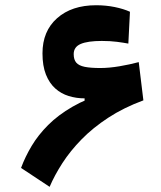

<svg xmlns="http://www.w3.org/2000/svg" viewBox="-20 -723 626 748"><path d="M173.3 4.9 62 -68.8Q78.1 -112.3 103.5 -154.8Q128.9 -197.3 167.7 -236.1Q206.5 -274.9 262.2 -307.1Q317.9 -339.4 394 -361.3L401.9 -322.3L309.6 -314.5V-339.8Q277.3 -339.8 247.8 -348.9Q218.3 -357.9 195.3 -378.4Q172.4 -398.9 158.9 -432.6Q145.5 -466.3 145.5 -515.1Q145.5 -601.6 202.4 -652.1Q259.3 -702.6 354.5 -702.6Q392.1 -702.6 426.8 -695.6Q461.4 -688.5 486.3 -677.2L480 -553.2Q461.9 -556.6 435.5 -560.1Q409.2 -563.5 376.5 -563.5Q321.8 -563.5 294.4 -551.8Q267.1 -540 267.1 -512.2Q267.1 -490.7 277.1 -479Q287.1 -467.3 310.1 -462.6Q333 -458 370.6 -458Q404.8 -458 445.3 -464.8Q485.8 -471.7 520.5 -481L538.6 -332Q461.9 -303.7 402.1 -264.6Q342.3 -225.6 298.1 -180.4Q253.9 -135.3 223.1 -87.6Q192.4 -40 173.3 4.9Z"/></svg>

Font: Cascadia Code
Style: Regular
Weight: 400
Monospace: yes
Designer: Aaron Bell
Foundry: Saja Typeworks
Version: Version 2106.017